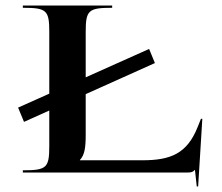

<svg xmlns="http://www.w3.org/2000/svg" viewBox="-20 -620 797 690"><path d="M45 -233.3 66.3 -182 157.1 -222.8V-95C157.1 -16.7 147.6 -8 62.1 -8V0H653.1C669.1 0 672.7 -2 679.7 -9H680.7L687.1 50H692.1L707.1 -193H702.1L690.1 -163C652.2 -68.2 593.7 -44 491.6 -44H267.1V-45C284.1 -63 288 -89.5 288 -135V-281.7L536.7 -393.4L515.9 -444.1L288 -342.1V-505C288 -583.3 297.6 -592 383.1 -592V-600H62.1V-592C147.6 -592 157.1 -583.3 157.1 -505V-283.4Z"/></svg>

Font: Prida01
Style: Black
Weight: 900
Designer: gluk
Foundry: gluk
Version: Version 00.072